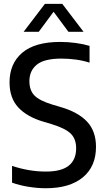

<svg xmlns="http://www.w3.org/2000/svg" viewBox="-20 -967 547 996"><path d="M217.5 9.5Q175.5 9.5 129.2 2.2Q83 -5 42.5 -19.5V-106.5Q131 -77 218 -77Q298.5 -77 336.8 -107.8Q375 -138.5 375 -197.5Q375 -247 346.5 -274.2Q318 -301.5 248 -323L206 -335.5Q120.5 -360.5 75 -409.5Q29.5 -458.5 29.5 -539.5Q29.5 -637.5 95.5 -693.5Q161.5 -749.5 292.5 -749.5Q333 -749.5 373.2 -744Q413.5 -738.5 444.5 -729V-642Q410.5 -653 373.2 -658Q336 -663 298 -663Q210 -663 171.2 -631.8Q132.5 -600.5 132.5 -546Q132.5 -498.5 158.5 -471.8Q184.5 -445 250 -425L292 -412.5Q384.5 -386 431.2 -336.5Q478 -287 478 -205Q478 -103.5 409.8 -47Q341.5 9.5 217.5 9.5ZM102.5 -802 213 -947H303L413.5 -802H335L258 -906L181 -802Z"/></svg>

Font: Encode Sans SmCnd Md
Style: Regular
Weight: 500
Width: 4
Designer: Multiple Designers
Foundry: Impallari Type
Version: Version 3.002; ttfautohint (v1.8.3) -l 8 -r 50 -G 200 -x 14 